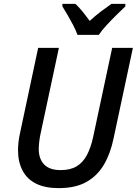

<svg xmlns="http://www.w3.org/2000/svg" viewBox="-20 -961 706 991"><path d="M283 10Q213 10 166.5 -13Q120 -36 96.5 -80.5Q73 -125 73 -186Q73 -204 75.5 -227.5Q78 -251 84 -277L177 -714H284L190 -274Q185 -252 182.5 -229.5Q180 -207 180 -192Q180 -141 208 -112Q236 -83 293 -83Q343 -83 375.5 -102.5Q408 -122 428.5 -160.5Q449 -199 461 -255L559 -714H666L566 -246Q550 -168 516 -110.5Q482 -53 425.5 -21.5Q369 10 283 10ZM380 -781Q371 -806 357 -832.5Q343 -859 328.5 -884Q314 -909 302 -928V-941H369Q380 -931 393 -916.5Q406 -902 418.5 -885.5Q431 -869 443 -853Q471 -879 500 -901Q529 -923 555 -941H627V-928Q610 -912 583 -885.5Q556 -859 530.5 -831.5Q505 -804 490 -781Z"/></svg>

Font: Noto Sans Display Medium
Style: Italic
Weight: 500
Italic angle: -12°
Designer: Monotype Design Team
Foundry: Monotype Imaging Inc.
Version: Version 2.003